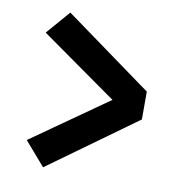

<svg xmlns="http://www.w3.org/2000/svg" viewBox="-70 -682 677 720"><g transform="rotate(10 268.5 -322.5)"><path d="M140.7 -28 62.7 -118.1 388.7 -347.1V-297L62.7 -527.1L140.7 -617.1L474.5 -375.1V-269Z"/></g></svg>

Font: Karla
Style: Regular
Weight: 400
Designer: Jonathan Pinhorn
Version: Version 2.004;gftools[0.9.33]